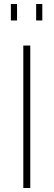

<svg xmlns="http://www.w3.org/2000/svg" viewBox="-20 -937 267 957"><path d="M34.2 -835V-917H64.9V-835ZM160.2 -835V-917H190.9V-835ZM96.2 0V-710H130.9V0Z"/></svg>

Font: Rawline ExtraLight
Style: Regular
Weight: 275
Designer: Matt McInerney, Pablo Impallari, Rodrigo Fuenzalida
Foundry: Matt McInerney, Pablo Impallari, Rodrigo Fuenzalida
Version: Version 4.020;PS 004.020;hotconv 1.0.88;makeotf.lib2.5.64775